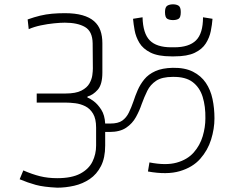

<svg xmlns="http://www.w3.org/2000/svg" viewBox="-20 -907 1101 889"><path d="M245 -38Q182 -41 145.5 -51Q109 -61 71 -77L88 -118Q129 -100 165.5 -91Q202 -82 245 -82Q312 -82 351.5 -103Q391 -124 408 -158.5Q425 -193 425 -233V-316Q425 -357 411 -380.5Q397 -404 375 -415Q353 -426 328.5 -429Q304 -432 283 -432H150V-474H283Q331 -474 357 -487.5Q383 -501 394 -520.5Q405 -540 407.5 -559Q410 -578 410 -590L409 -707Q408 -762 373.5 -782Q339 -802 280 -802Q260 -802 230 -799Q200 -796 169 -789.5Q138 -783 113 -772L108 -817Q139 -828 166 -834.5Q193 -841 221 -843.5Q249 -846 280 -846Q328 -846 361.5 -836.5Q395 -827 415.5 -809Q436 -791 445 -765.5Q454 -740 454 -707V-571Q454 -516 432.5 -491.5Q411 -467 385 -460V-455Q396 -452 414.5 -438Q433 -424 449 -399Q465 -374 467 -335Q477 -335 479 -335Q481 -335 482.5 -335Q484 -335 491 -335Q527 -335 546 -348.5Q565 -362 576.5 -385.5Q588 -409 598 -438Q606 -463 617.5 -489.5Q629 -516 648 -539.5Q667 -563 699 -577.5Q731 -592 780 -593Q836 -594 873.5 -575Q911 -556 933 -523.5Q955 -491 964 -448.5Q973 -406 973 -359Q973 -311 957.5 -261Q942 -211 907 -171.5Q872 -132 812.5 -114.5Q753 -97 665 -113L672 -155Q748 -140 798 -154Q848 -168 877 -201Q906 -234 918.5 -276Q931 -318 931 -359Q932 -414 918.5 -458Q905 -502 872 -527Q839 -552 780 -551Q730 -551 703 -533Q676 -515 662 -486.5Q648 -458 636 -425Q626 -395 609.5 -365Q593 -335 564 -315.5Q535 -296 487 -296Q476 -296 472.5 -296Q469 -296 468 -296Q467 -296 460 -296L467 -312V-233Q467 -176 447.5 -138Q428 -100 395.5 -78Q363 -56 323.5 -47Q284 -38 245 -38ZM773 -646Q712 -646 677 -663.5Q642 -681 625.5 -708.5Q609 -736 603.5 -766Q598 -796 596 -820L640 -827Q642 -752 673.5 -720Q705 -688 773 -688H787Q855 -688 887.5 -720Q920 -752 920 -827L964 -820Q962 -793 956 -763Q950 -733 933 -706Q916 -679 881.5 -662.5Q847 -646 787 -646ZM781 -814Q765 -814 754.5 -820Q744 -826 744 -851Q744 -874 754.5 -880.5Q765 -887 781 -887Q797 -887 807 -880.5Q817 -874 817 -851Q817 -826 807 -820Q797 -814 781 -814Z"/></svg>

Font: Matangi Light
Style: Regular
Weight: 300
Designer: Prashant Pant
Foundry: The Graphic Ant
Version: Version 3.002